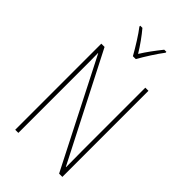

<svg xmlns="http://www.w3.org/2000/svg" viewBox="-282 -1038 1126 1126"><g transform="rotate(45 281.0 -475.0)"><path d="M269 -793H293C318 -838 358 -901 390 -943V-950H372C337 -906 307 -866 281 -824C256 -866 220 -916 191 -950H173V-943C200 -909 243 -840 269 -793ZM477 0V-714H451V-190C451 -156 452 -103 452 -56H450L113 -714H86V0H112V-534C112 -589 112 -625 111 -661H113L450 0Z"/></g></svg>

Font: Noto Sans Gujarati UI Condensed Thin
Style: Regular
Weight: 100
Width: 3
Designer: Jelle Bosma - Monotype Design Team, Universal Thirst
Foundry: Monotype Imaging Inc.
Version: Version 2.106